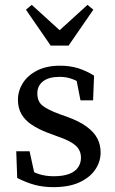

<svg xmlns="http://www.w3.org/2000/svg" viewBox="-20 -759 474 792"><path d="M200 13Q158 13 123 3.5Q88 -6 51 -25L47 -135H102L128 -16H87V-69Q112 -50 140 -41Q168 -32 202 -32Q240 -32 265 -41.5Q290 -51 302 -68.5Q314 -86 314 -108Q314 -140 291 -159.5Q268 -179 221 -195L175 -212Q139 -226 111.5 -244Q84 -262 69 -287.5Q54 -313 54 -347Q54 -384 74 -416Q94 -448 133 -468Q172 -488 228 -488Q269 -488 302.5 -477.5Q336 -467 368 -447L364 -345H312L292 -447H329V-404Q305 -423 279.5 -432.5Q254 -442 227 -442Q181 -442 157.5 -423.5Q134 -405 134 -374Q134 -341 154.5 -324Q175 -307 226 -288L257 -277Q307 -259 337.5 -236.5Q368 -214 381.5 -188Q395 -162 395 -130Q395 -92 373 -59.5Q351 -27 308 -7Q265 13 200 13ZM111 -739 268 -596H184L341 -739L365 -719L263 -571H189L87 -719Z"/></svg>

Font: Source Serif 4 Variable
Style: Regular
Weight: 400
Designer: Frank Grießhammer
Foundry: Adobe
Version: Version 4.005;hotconv 1.1.0;makeotfexe 2.6.0